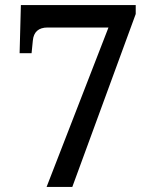

<svg xmlns="http://www.w3.org/2000/svg" viewBox="-20 -734 601 754"><path d="M163 0H264L513 -679V-714H62L57 -525H104L109 -575C112 -608 131 -626 167 -626H406Z"/></svg>

Font: Noto Serif Myanmar Medium
Style: Regular
Weight: 500
Designer: Ben Mitchell and the Monotype Design Team
Foundry: Monotype Imaging Inc.
Version: Version 2.106